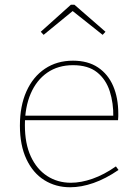

<svg xmlns="http://www.w3.org/2000/svg" viewBox="-20 -784 586 810"><path d="M276 6Q215 6 167 -24Q119 -54 91.5 -112.5Q64 -171 64 -254Q64 -337 91.5 -398.5Q119 -460 169.5 -494Q220 -528 288 -528Q351 -528 393.5 -499.5Q436 -471 457.5 -421Q479 -371 479 -305Q479 -300 479 -294Q479 -288 478 -277H73V-296H467L458 -290Q459 -349 443 -399Q427 -449 389.5 -479Q352 -509 288 -509Q225 -509 179.5 -477.5Q134 -446 109.5 -389Q85 -332 85 -256Q85 -178 110 -124Q135 -70 179 -41.5Q223 -13 279 -13Q322 -13 370.5 -30Q419 -47 469 -82L480 -67Q426 -30 374.5 -12Q323 6 276 6ZM164 -637 152 -650 279 -764H294L425 -650L413 -637L282 -741H291Z"/></svg>

Font: Bitter Thin
Style: Regular
Weight: 100
Designer: Sol Matas, and Bitter project Authors
Foundry: Sol Matas
Version: Version 2.002